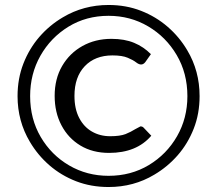

<svg xmlns="http://www.w3.org/2000/svg" viewBox="-20 -744 872 771"><path d="M418 -130Q352 -130 303 -159.5Q254 -189 226.8 -240.8Q199.5 -292.5 199.5 -359Q199.5 -427.5 229.5 -479Q259.5 -530.5 311 -559.2Q362.5 -588 427.5 -588Q480 -588 518.5 -572Q557 -556 586 -526.5L563 -494Q555.5 -485 546.5 -485Q537.5 -485 526 -494Q514.5 -503 493 -512Q471 -521.5 431.5 -521.5Q361.5 -521.5 320.2 -478Q279 -434.5 279 -359Q279 -307 297.8 -270.8Q316.5 -234.5 349 -215.8Q381.5 -197 422.5 -197Q462 -197 484 -205.5Q506 -214.5 522.5 -225Q532.5 -231 544 -236.5Q552.5 -236.5 557 -231L587.5 -199Q528.5 -130 418 -130ZM416 7Q345.5 7 285.5 -16.2Q225.5 -39.5 178.5 -80.2Q131.5 -121 100 -174.5Q50.5 -257.5 50.5 -358Q50.5 -428.5 74 -488.8Q97.5 -549 138.2 -596Q179 -643 232.5 -674.5Q315.5 -724 416 -724Q486.5 -724 546.5 -700.5Q606.5 -677 653.5 -636.2Q700.5 -595.5 732 -542Q781.5 -459 781.5 -358Q781.5 -287.5 758 -227.5Q734.5 -167.5 693.8 -120.8Q653 -74 599.5 -42.5Q517 7 416 7ZM416 -38Q506 -38 577.8 -81.2Q649.5 -124.5 691 -197Q732.5 -269.5 732.5 -358Q732.5 -450 689.5 -523Q646.5 -596 574.8 -638.2Q503 -680.5 416 -680.5Q326 -680.5 254.8 -636.8Q183.5 -593 142.2 -520Q101 -447 101 -358Q101 -266.5 143.5 -194Q186 -121.5 257.5 -79.8Q329 -38 416 -38Z"/></svg>

Font: Verano Sans
Style: Regular
Weight: 400
Designer: Lukasz Dziedzic with Adam Twardoch and Botio Nikoltchev
Foundry: tyPoland Lukasz Dziedzic
Version: Version 3.001;December 28, 2019;FontCreator 12.0.0.2547 64-b